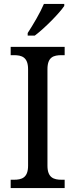

<svg xmlns="http://www.w3.org/2000/svg" viewBox="-20 -951 381 971"><path d="M120 -784V-771H156C208 -810 282 -886 305 -921V-931H202C183 -886 148 -827 120 -784ZM34 0H307V-42H292C252 -42 220 -52 220 -113V-601C220 -663 251 -672 292 -672H307V-714H34V-672H50C89 -672 122 -663 122 -601V-113C122 -51 89 -42 50 -42H34Z"/></svg>

Font: Noto Serif Thai SemiCondensed
Style: Regular
Weight: 400
Width: 4
Designer: Monotype Design Team
Foundry: Monotype Imaging Inc.
Version: Version 2.002